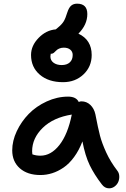

<svg xmlns="http://www.w3.org/2000/svg" viewBox="-20 -984 691 1051"><path d="M325.2 -534.2Q245.6 -534.2 197.8 -575.2Q149.9 -616.2 149.9 -683.1Q149.9 -733.9 191.2 -776.4Q232.4 -818.8 285.2 -823.2Q288.1 -826.2 295.9 -832Q318.8 -850.6 328.9 -867.4Q338.9 -884.3 348.1 -915Q356.9 -942.4 369.6 -953.1Q382.3 -963.9 401.9 -963.9Q458 -963.9 458 -907.2Q458 -848.6 409.2 -799.8Q481.9 -765.6 481.9 -683.1Q481.9 -619.1 437 -576.7Q392.1 -534.2 325.2 -534.2ZM255.9 -674.8Q255.9 -653.3 273.2 -640.6Q290.5 -627.9 317.9 -627.9Q346.2 -627.9 362.1 -642.6Q377.9 -657.2 377.9 -683.1Q377.9 -701.2 364.7 -712.2Q351.6 -723.1 329.1 -723.1Q314.9 -723.1 303.7 -718Q292.5 -712.9 286.9 -706.5Q281.2 -700.2 274.9 -695.1Q268.6 -689.9 262.2 -689.9H257.8Q255.9 -680.2 255.9 -674.8ZM201.2 -25.9Q130.4 -25.9 88.6 -62.7Q46.9 -99.6 46.9 -161.1Q46.9 -212.9 71.8 -265.9Q96.7 -318.8 137.5 -360.6Q178.2 -402.3 235.6 -428.7Q293 -455.1 353 -455.1Q397 -455.1 411.1 -425.8Q418 -429.2 425.8 -429.2Q454.1 -429.2 474.6 -409.7Q495.1 -390.1 502 -358.9Q516.6 -282.7 527.3 -241.5Q538.1 -200.2 561.5 -149.2Q585 -98.1 622.1 -49.8Q631.8 -37.6 632.8 -20.8Q633.8 -3.9 627.7 11Q621.6 25.9 607.9 36.4Q594.2 46.9 577.1 46.9Q553.2 46.9 537.1 24.9Q496.1 -28.3 471.2 -79.6Q446.3 -130.9 431.2 -210Q412.6 -161.1 385.7 -124.5Q358.9 -87.9 328.1 -66.9Q297.4 -45.9 265.6 -35.9Q233.9 -25.9 201.2 -25.9ZM155.8 -155.8Q155.8 -146.5 157.2 -139.2Q176.8 -131.8 201.2 -131.8Q259.3 -131.8 305.2 -190.2Q351.1 -248.5 373 -356.9Q272 -340.8 213.9 -284.2Q155.8 -227.5 155.8 -155.8Z"/></svg>

Font: Shantell Sans Irregular Bouncy
Style: Regular
Weight: 500
Designer: Stephen Nixon, Anya Danilova, Shantell Martin
Foundry: Arrow Type
Version: Version 1.006;[9816181b4]